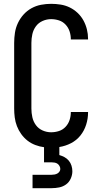

<svg xmlns="http://www.w3.org/2000/svg" viewBox="-20 -763 540 1003"><path d="M150 220V150H250Q258 150 265.5 148.5Q273 147 279.5 143.5Q286 140 290.5 133.5Q295 127 295 120Q295 112 291 104.5Q287 97 280.5 92.5Q274 88 266 86.5Q258 85 250 85H210V6Q187 3 164.5 -5.5Q142 -14 123.5 -28.5Q105 -43 91 -62.5Q77 -82 68.5 -104Q60 -126 57 -149.5Q54 -173 54 -196V-539Q54 -565 58 -591.5Q62 -618 73.5 -642.5Q85 -667 103 -687Q121 -707 144.5 -720Q168 -733 194.5 -738Q221 -743 247 -743Q272 -743 297 -739Q322 -735 344.5 -724Q367 -713 385.5 -695.5Q404 -678 416 -656Q428 -634 434 -609.5Q440 -585 440 -560V-557H350V-558Q350 -579 343.5 -599Q337 -619 322.5 -634.5Q308 -650 288 -656.5Q268 -663 247 -663Q224 -663 202.5 -653.5Q181 -644 167.5 -625.5Q154 -607 149 -584.5Q144 -562 144 -539V-196Q144 -173 149 -150.5Q154 -128 167.5 -109.5Q181 -91 202.5 -81.5Q224 -72 247 -72Q268 -72 288 -78.5Q308 -85 322.5 -100.5Q337 -116 343.5 -136Q350 -156 350 -177V-178H440V-175Q440 -143 430 -111.5Q420 -80 400 -55Q380 -30 351 -15Q322 0 290 5V47Q304 51 317 58Q330 65 339.5 76.5Q349 88 353.5 102.5Q358 117 358 132Q358 151 349.5 170Q341 189 325 200.5Q309 212 289.5 216Q270 220 250 220Z"/></svg>

Font: Iosevka Curly Medium
Style: Regular
Weight: 500
Monospace: yes
Designer: Belleve Invis
Foundry: Belleve Invis
Version: Version 22.1.2; ttfautohint (v1.8.4)